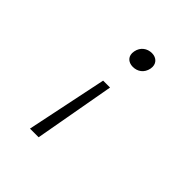

<svg xmlns="http://www.w3.org/2000/svg" viewBox="-200 -651 1020 1020"><g transform="rotate(45 310.0 -141.0)"><path d="M279 -225.5 184.5 229.5H249.5L331 -225.5ZM286 -452C278 -412.5 303 -388.5 338.5 -388.5C374 -388.5 404 -409 412 -449C419.5 -487.5 394.5 -512.5 359.5 -512.5C324 -512.5 293.5 -491 286 -452Z"/></g></svg>

Font: Monaspace Krypton ExtraLight
Style: Italic
Weight: 200
Italic angle: -11°
Designer: Riley Cran & the Lettermatic Team
Foundry: Lettermatic
Version: Version 1.101 (Monaspace Krypton)